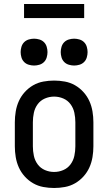

<svg xmlns="http://www.w3.org/2000/svg" viewBox="-20 -930 540 958"><path d="M250 8Q223 8 196 3Q169 -2 145.5 -15.5Q122 -29 103.5 -49.5Q85 -70 74 -94.5Q63 -119 58.5 -146Q54 -173 54 -200V-320Q54 -347 58.5 -374Q63 -401 74 -425.5Q85 -450 103.5 -470.5Q122 -491 145.5 -504.5Q169 -518 196 -523Q223 -528 250 -528Q277 -528 304 -523Q331 -518 354.5 -504.5Q378 -491 396.5 -470.5Q415 -450 426 -425.5Q437 -401 441.5 -374Q446 -347 446 -320V-200Q446 -173 441.5 -146Q437 -119 426 -94.5Q415 -70 396.5 -49.5Q378 -29 354.5 -15.5Q331 -2 304 3Q277 8 250 8ZM250 -72Q274 -72 296 -81.5Q318 -91 332 -110Q346 -129 351 -152.5Q356 -176 356 -200V-320Q356 -344 351 -367.5Q346 -391 332 -410Q318 -429 296 -438.5Q274 -448 250 -448Q226 -448 204 -438.5Q182 -429 168 -410Q154 -391 149 -367.5Q144 -344 144 -320V-200Q144 -176 149 -152.5Q154 -129 168 -110Q182 -91 204 -81.5Q226 -72 250 -72ZM350 -603Q337 -603 323.5 -607Q310 -611 300.5 -620.5Q291 -630 287 -643.5Q283 -657 283 -670Q283 -683 287 -696.5Q291 -710 300.5 -719.5Q310 -729 323.5 -733Q337 -737 350 -737Q363 -737 376.5 -733Q390 -729 399.5 -719.5Q409 -710 413 -696.5Q417 -683 417 -670Q417 -657 413 -643.5Q409 -630 399.5 -620.5Q390 -611 376.5 -607Q363 -603 350 -603ZM150 -603Q137 -603 123.5 -607Q110 -611 100.5 -620.5Q91 -630 87 -643.5Q83 -657 83 -670Q83 -683 87 -696.5Q91 -710 100.5 -719.5Q110 -729 123.5 -733Q137 -737 150 -737Q163 -737 176.5 -733Q190 -729 199.5 -719.5Q209 -710 213 -696.5Q217 -683 217 -670Q217 -657 213 -643.5Q209 -630 199.5 -620.5Q190 -611 176.5 -607Q163 -603 150 -603ZM100 -840V-910H400V-840Z"/></svg>

Font: Iosevka Medium
Style: Regular
Weight: 500
Monospace: yes
Designer: Belleve Invis
Foundry: Belleve Invis
Version: Version 32.5.0; ttfautohint (v1.8.4)